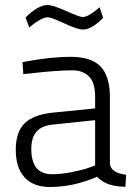

<svg xmlns="http://www.w3.org/2000/svg" viewBox="-20 -737 539 767"><path d="M419 -351V-83Q423 -46 484 -39L481 9Q404 9 368 -31Q274 10 180 10Q113 10 78 -28.5Q43 -67 43 -138.5Q43 -210 78.5 -244.5Q114 -279 190 -287L360 -304V-351Q360 -407 335.5 -431.5Q311 -456 270 -456Q206 -456 104 -444L73 -441L70 -489Q180 -510 262.5 -510Q345 -510 382 -471Q419 -432 419 -351ZM105 -142Q105 -41 188 -41Q224 -41 267 -49.5Q310 -58 335 -67L360 -76V-257L197 -240Q148 -236 126.5 -212Q105 -188 105 -142ZM311 -619Q290 -619 237 -643.5Q184 -668 172 -668Q148 -668 110 -638L97 -627L82 -667Q132 -717 170 -717Q191 -717 244.5 -693Q298 -669 310 -669Q331 -669 366 -698L378 -708L392 -666Q347 -619 311 -619Z"/></svg>

Font: Titillium Web
Style: Light
Weight: 300
Version: Version 1.001;PS 57.000;hotconv 1.0.70;makeotf.lib2.5.55311